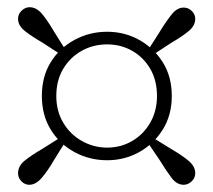

<svg xmlns="http://www.w3.org/2000/svg" viewBox="-20 -626 591 532"><path d="M399 -471 387 -482 422 -537Q441 -568 456 -586.5Q471 -605 489 -605Q502 -605 511.5 -595.5Q521 -586 521 -574Q521 -555 503 -540Q485 -525 454 -507ZM136 -360Q136 -318 155.5 -285.5Q175 -253 207.5 -235Q240 -217 277 -217Q315 -217 346.5 -235.5Q378 -254 396.5 -286.5Q415 -319 415 -360Q415 -403 396.5 -435Q378 -467 346.5 -485Q315 -503 277 -503Q238 -503 206 -485Q174 -467 155 -435Q136 -403 136 -360ZM96 -360Q96 -414 120.5 -453.5Q145 -493 186.5 -515.5Q228 -538 277 -538Q325 -538 365.5 -515.5Q406 -493 431 -453.5Q456 -414 456 -360Q456 -307 431 -267Q406 -227 365.5 -204.5Q325 -182 277 -182Q228 -182 186.5 -204.5Q145 -227 120.5 -267Q96 -307 96 -360ZM164 -484 153 -472 99 -507Q68 -525 49 -540Q30 -555 30 -574Q30 -587 40 -596.5Q50 -606 62 -606Q81 -606 96.5 -587.5Q112 -569 130 -538ZM152 -248 164 -238 130 -183Q112 -152 95.5 -133Q79 -114 61 -114Q49 -114 39.5 -123.5Q30 -133 30 -146Q30 -166 48.5 -181Q67 -196 98 -214ZM386 -236 398 -248 453 -214Q484 -196 502.5 -180.5Q521 -165 521 -146Q521 -133 511 -123.5Q501 -114 489 -114Q470 -114 455.5 -133Q441 -152 422 -183Z"/></svg>

Font: Noto Serif TC
Style: Regular
Weight: 400
Designer: Ryoko NISHIZUKA  (kana & ideographs); Frank Grießhammer (Latin, Greek & Cyrillic); Wenlong ZHANG  (bopomofo); Sandoll Co
Foundry: Adobe
Version: Version 2.003-H1;hotconv 1.1.1;makeotfexe 2.6.0